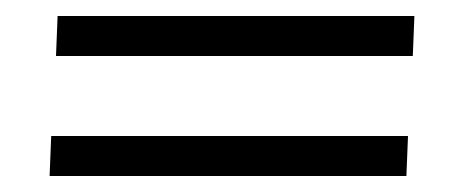

<svg xmlns="http://www.w3.org/2000/svg" viewBox="-20 -485 570 240"><path d="M52 -465H498L496 -415H50ZM44 -315H490L488 -265H42Z"/></svg>

Font: Lora
Style: Italic
Weight: 400
Italic angle: -3°
Designer: Olga Karpushina, Alexei Vanyashin (Cyrillic)
Foundry: Cyreal
Version: Version 3.008